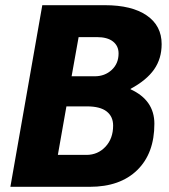

<svg xmlns="http://www.w3.org/2000/svg" viewBox="-20 -720 652 740"><path d="M143 -700H384Q488 -700 545.5 -660.5Q603 -621 603 -550Q603 -494 574 -452.5Q545 -411 484 -378L483 -376Q575 -334 575 -243Q575 -129 509 -64.5Q443 0 326 0H20ZM345 -426Q384 -426 410.5 -450.5Q437 -475 437 -514Q437 -543 415.5 -560Q394 -577 353 -577H283L256 -426ZM313 -123Q357 -123 386.5 -154.5Q416 -186 416 -236Q416 -271 391 -290.5Q366 -310 315 -310H236L203 -123Z"/></svg>

Font: Sarabun ExtraBold
Style: Italic
Weight: 800
Italic angle: -10°
Designer: Suppakit Chalermlarp | Katatrad Co.,Ltd.
Foundry: Cadson Demak Co.,Ltd.
Version: Version 1.000; ttfautohint (v1.6)